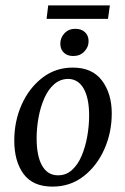

<svg xmlns="http://www.w3.org/2000/svg" viewBox="-20 -680 466 713"><path d="M175 13Q102 13 67.5 -34Q33 -81 33 -158Q33 -230 60.5 -291.5Q88 -353 137 -391Q186 -429 250 -429Q323 -429 359 -380.5Q395 -332 395 -259Q395 -188 367.5 -126Q340 -64 290.5 -25.5Q241 13 175 13ZM193 -29Q224 -28 246.5 -48Q269 -68 283 -101Q297 -134 304 -173.5Q311 -213 311 -251Q311 -315 291 -350.5Q271 -386 234 -387Q204 -387 181.5 -367.5Q159 -348 144.5 -315Q130 -282 123 -243Q116 -204 116 -167Q116 -101 136 -65.5Q156 -30 193 -29ZM153 -610 159 -660H388L381 -610ZM252 -472Q230 -472 217 -484.5Q204 -497 204 -518Q204 -540 219.5 -556.5Q235 -573 260 -573Q282 -573 295.5 -560.5Q309 -548 309 -527Q309 -505 293 -488.5Q277 -472 252 -472Z"/></svg>

Font: Rasa
Style: Italic
Weight: 400
Italic angle: -7.10001°
Designer: Anna Giedrys (Yrsa+Rasa design), David Brezina (Yrsa art-direction, Rasa art-direction, design)
Foundry: Rosetta Type Foundry
Version: Version 2.004